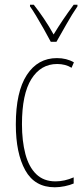

<svg xmlns="http://www.w3.org/2000/svg" viewBox="-20 -849 353 813"><path d="M212 -56Q127 -56 87 -128Q47 -200 47 -322Q47 -460 93.5 -531.5Q140 -603 221 -603Q262 -603 293 -585L283 -562Q257 -578 222 -578Q153 -578 113 -514.5Q73 -451 73 -323Q73 -252 87.5 -197Q102 -142 133.5 -111.5Q165 -81 215 -81Q253 -81 292 -98V-72Q276 -65 254 -60.5Q232 -56 212 -56ZM195 -672Q182 -697 165.5 -726Q149 -755 133.5 -781Q118 -807 107 -822V-829H123Q143 -804 166 -770Q189 -736 207 -703Q227 -736 247 -765.5Q267 -795 292 -829H308V-822Q286 -790 262.5 -748.5Q239 -707 219 -672Z"/></svg>

Font: Noto Sans Malayalam UI ExtraCondensed Thin
Style: Regular
Weight: 100
Width: 2
Designer: Jelle Bosma - Monotype Design Team
Foundry: Monotype Imaging Inc.
Version: Version 2.104; ttfautohint (v1.8.4.7-5d5b)